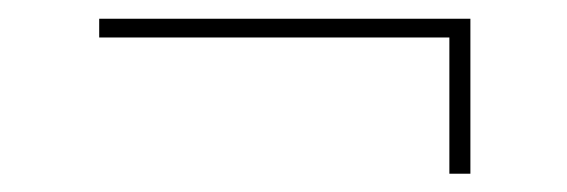

<svg xmlns="http://www.w3.org/2000/svg" viewBox="-20 -366 620 210"><path d="M494.5 -176H471.5V-325H88.5V-345.5H494.5Z"/></svg>

Font: Lato 2
Style: Regular
Weight: 200
Designer: Lukasz Dziedzic with Adam Twardoch and Botio Nikoltchev
Foundry: tyPoland Lukasz Dziedzic
Version: Version 2.015; 2015-08-06; http://www.latofonts.com/